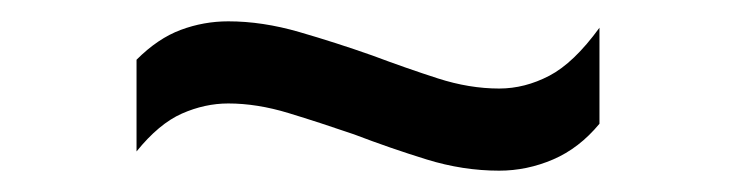

<svg xmlns="http://www.w3.org/2000/svg" viewBox="-20 -440 690 180"><path d="M448 -280Q414 -280 380 -290.5Q346 -301 312 -314Q280 -325 250.5 -334Q221 -343 194 -343Q172 -343 150.5 -333.5Q129 -324 108 -298V-384Q128 -404 149.5 -412Q171 -420 194 -420Q226 -420 260.5 -410Q295 -400 329 -388Q361 -376 390.5 -366.5Q420 -357 448 -357Q472 -357 495 -369Q518 -381 542 -414V-324Q523 -301 498.5 -290.5Q474 -280 448 -280Z"/></svg>

Font: REM Medium
Style: Regular
Weight: 400
Version: Version 1.005;gftools[0.9.28]